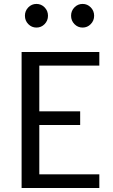

<svg xmlns="http://www.w3.org/2000/svg" viewBox="-20 -939 566 959"><path d="M176.3 -314.5V-68.4H476.1V0H87.9V-679.2H476.1V-611.3H176.3V-382.8H380.4V-314.5ZM121.3 -818.6Q104.5 -835.9 104.5 -860.4Q104.5 -884.8 121.3 -902.1Q138.2 -919.4 162.1 -919.4Q186 -919.4 202.9 -902.1Q219.7 -884.8 219.7 -860.4Q219.7 -835.9 202.9 -818.6Q186 -801.3 162.1 -801.3Q138.2 -801.3 121.3 -818.6ZM351.8 -818.6Q335 -835.9 335 -860.4Q335 -884.8 351.8 -902.1Q368.7 -919.4 392.6 -919.4Q416.5 -919.4 433.3 -902.1Q450.2 -884.8 450.2 -860.4Q450.2 -835.9 433.3 -818.6Q416.5 -801.3 392.6 -801.3Q368.7 -801.3 351.8 -818.6Z"/></svg>

Font: Molengo
Style: Regular
Weight: 400
Designer: moyogo
Foundry: moyogo
Version: Version 0.11; ttfautohint (v0.8) -G 32 -r 16 -x